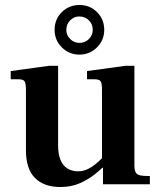

<svg xmlns="http://www.w3.org/2000/svg" viewBox="-20 -739 651 770"><path d="M222 11Q156 11 120 -25.5Q84 -62 84 -137V-380Q84 -405 78.5 -413Q73 -421 55 -421H23V-454L176 -475H213V-157Q213 -121 222.5 -98Q232 -75 250 -63.5Q268 -52 293 -52Q313 -52 331 -60.5Q349 -69 365 -82.5Q381 -96 395 -110L397 -73Q386 -61 361.5 -41Q337 -21 302 -5Q267 11 222 11ZM393 0V-66H389V-380Q389 -405 383.5 -413Q378 -421 360 -421H329V-454L482 -475H519V-77Q519 -59 523.5 -49Q528 -39 541 -36Q554 -33 581 -33V0ZM298 -520Q257 -520 228 -549Q199 -578 199 -619Q199 -662 228 -690.5Q257 -719 299 -719Q340 -719 369 -690.5Q398 -662 398 -619Q398 -578 369 -549Q340 -520 298 -520ZM298 -567Q321 -567 336.5 -582.5Q352 -598 352 -619Q352 -642 336.5 -657.5Q321 -673 298 -673Q277 -673 261.5 -657.5Q246 -642 246 -619Q246 -598 261.5 -582.5Q277 -567 298 -567Z"/></svg>

Font: Frank Ruhl Libre SemiBold
Style: Regular
Weight: 600
Designer: Yanek Iontef
Foundry: Fontef
Version: Version 6.003;gftools[0.9.30]